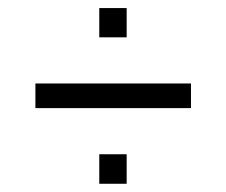

<svg xmlns="http://www.w3.org/2000/svg" viewBox="-20 -487 552 469"><path d="M66.5 -222.9V-283.1H446.5V-222.9ZM222.5 -38.1V-110.2H289.4V-38.1ZM222.5 -395.8V-467.3H289.4V-395.8Z"/></svg>

Font: Saira Thin SemiCondensed
Style: Regular
Weight: 100
Width: 4
Version: Version 1.101